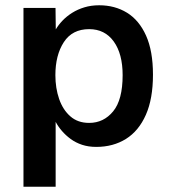

<svg xmlns="http://www.w3.org/2000/svg" viewBox="-20 -547 642 728"><path d="M69 161V-517H190.5L191.5 -435.5Q201.5 -452.5 217.2 -469Q233 -485.5 253.8 -498.5Q274.5 -511.5 300 -519.2Q325.5 -527 356 -527Q415.5 -527 461.5 -498.8Q507.5 -470.5 533.8 -412Q560 -353.5 560 -264Q560 -172.5 533 -111.5Q506 -50.5 457.5 -20.2Q409 10 345 10Q315.5 10 291.2 2Q267 -6 248 -20Q229 -34 214.8 -50.5Q200.5 -67 191 -85V161ZM318 -81Q373 -81 409 -124.8Q445 -168.5 445 -262Q445 -343 411.2 -389.8Q377.5 -436.5 318 -436.5Q254 -436.5 222 -387.2Q190 -338 190 -262Q190 -213 204.2 -171.8Q218.5 -130.5 246.8 -105.8Q275 -81 318 -81Z"/></svg>

Font: Public Sans Thin SemiBold
Style: Regular
Weight: 600
Version: Version 2.001